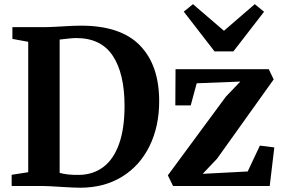

<svg xmlns="http://www.w3.org/2000/svg" viewBox="-20 -870 1324 898"><path d="M112 -64.5V-674.5L38 -688V-743H180.5Q206 -743 234.2 -744.5Q262.5 -746 271 -746.5Q322 -750 359 -750Q544.5 -750 634.5 -657.5Q724.5 -565 724.5 -396.5Q724.5 -279 679.5 -187Q634.5 -95 550.8 -43.5Q467 8 354.5 8Q326.5 8 263.5 4Q203.5 0 182.5 0H34.5V-52.5ZM259 -61.5Q295 -51 350 -52Q415 -53 462.8 -88.5Q510.5 -124 536.5 -195.8Q562.5 -267.5 562.5 -374.5Q562.5 -526 507.5 -609Q452.5 -692 337 -692Q321.5 -692 305.5 -690.2Q289.5 -688.5 277 -687L259 -685ZM1036.5 -418 1104 -488.5 900 -480.5 872 -377H800L801 -546.5H1237L1260 -498.5L995 -127.5L928 -57L1138.5 -68L1195.5 -189L1263 -180.5L1241.5 0H789.5L765 -50ZM839.5 -815.5 882.5 -850.5 1027.5 -726 1171.5 -850.5 1215 -815 1071.5 -629.5H983.5Z"/></svg>

Font: Merriweather Text
Style: Bold
Weight: 700
Designer: Eben Sorkin
Foundry: Eben Sorkin
Version: Version 2.100